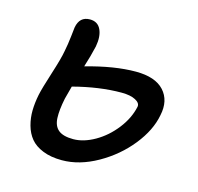

<svg xmlns="http://www.w3.org/2000/svg" viewBox="-79 -586 676 656"><g transform="rotate(15 259.0 -258.0)"><path d="M192.9 -13.2Q153.8 -13.2 125.5 -24.7Q97.2 -36.1 81.8 -54.9Q66.4 -73.7 59.3 -99.6Q52.2 -125.5 52.7 -152.1Q53.2 -178.7 59.1 -208Q64 -231.9 82.8 -290.5Q101.6 -349.1 106 -375Q111.3 -400.9 114.5 -430.2Q117.7 -459.5 118.2 -462.9Q125.5 -502.9 162.1 -502.9Q189.9 -502.9 200.9 -479.2Q211.9 -455.6 205.1 -418.9Q196.8 -382.3 184.1 -342.8Q283.7 -371.1 359.9 -371.1Q428.7 -371.1 459.7 -337.2Q490.7 -303.2 479 -249Q468.8 -193.8 425.3 -139.4Q381.8 -85 318.4 -49.1Q254.9 -13.2 192.9 -13.2ZM148.9 -219.2Q140.1 -176.8 141.4 -148.7Q142.6 -120.6 159.4 -106.7Q176.3 -92.8 211.9 -92.8Q248.5 -92.8 288.1 -115.5Q327.6 -138.2 357.4 -176.5Q387.2 -214.8 396 -256.8Q398.4 -270 380.6 -279.5Q362.8 -289.1 331.1 -289.1Q252.9 -289.1 161.1 -265.1Q149.4 -221.2 148.9 -219.2Z"/></g></svg>

Font: Shantell Sans Irregular
Style: Italic
Weight: 400
Italic angle: -11.31°
Designer: Stephen Nixon, Anya Danilova, Shantell Martin
Foundry: Arrow Type
Version: Version 1.006;[9816181b4]